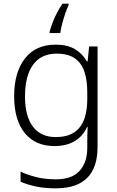

<svg xmlns="http://www.w3.org/2000/svg" viewBox="-20 -785 639 1045"><path d="M283 -542Q346 -542 387 -518Q428 -494 453 -451H457L465 -532H511V17Q511 86 487.5 136Q464 186 413.5 213Q363 240 282 240Q222 240 175.5 230Q129 220 92 204V149Q129 167 178 179Q227 191 284 191Q372 191 413.5 144.5Q455 98 455 20V-11Q455 -32 455.5 -53.5Q456 -75 457 -94H454Q431 -43 386 -16.5Q341 10 276 10Q173 10 115 -60.5Q57 -131 57 -262Q57 -391 115.5 -466.5Q174 -542 283 -542ZM289 -493Q231 -493 193 -465.5Q155 -438 135.5 -386.5Q116 -335 116 -261Q116 -153 159 -96Q202 -39 283 -39Q333 -39 366 -54.5Q399 -70 418.5 -98Q438 -126 446.5 -164Q455 -202 455 -246V-281Q455 -349 439 -396Q423 -443 386.5 -468Q350 -493 289 -493ZM353 -756Q345 -740 335.5 -712.5Q326 -685 318.5 -656Q311 -627 308 -605H250V-612Q256 -634 266 -661Q276 -688 290 -715Q304 -742 320 -765H353Z"/></svg>

Font: Noto Sans Hebrew Light
Style: Regular
Weight: 300
Designer: Monotype Design Team
Foundry: Monotype Imaging Inc.
Version: Version 2.003